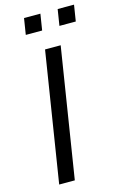

<svg xmlns="http://www.w3.org/2000/svg" viewBox="-134 -951 644 1009"><g transform="rotate(-15 188.5 -446.5)"><path d="M57 0 169 -705H254L142 0ZM274 -805 288 -893H377L363 -805ZM91 -805 105 -893H194L180 -805Z"/></g></svg>

Font: Nunito Sans 10pt
Style: Italic
Weight: 400
Italic angle: -9°
Designer: Vernon Adams
Foundry: Vernon Adams
Version: Version 3.101;gftools[0.9.27]